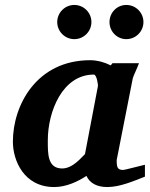

<svg xmlns="http://www.w3.org/2000/svg" viewBox="-20 -743 607 775"><path d="M565 -30V-78C555 -76 483 -57 478 -57C454 -57 451 -67 451 -97L516 -427C518 -436 534 -468 541 -488H434L427 -479C404 -491 373 -500 344 -500C129 -500 32 -320 32 -171C32 -96 76 12 199 12C247 12 294 -10 329 -33C342 -4 371 12 413 12C464 12 519 -12 565 -30ZM375 -394C328 -149 338 -201 323 -121C309 -108 274 -63 231 -63C171 -63 173 -124 173 -177C173 -291 231 -442 359 -442C370 -442 377 -400 375 -394ZM559 -654C559 -692 528 -723 490 -723C452 -723 422 -692 422 -654C422 -616 452 -585 490 -585C528 -585 559 -616 559 -654ZM349 -654C349 -692 318 -723 280 -723C242 -723 211 -692 211 -654C211 -616 242 -585 280 -585C318 -585 349 -616 349 -654Z"/></svg>

Font: Veleka
Style: Bold Italic
Weight: 700
Italic angle: -12°
Designer: Stefan Peev, Context Ltd, 2016; SIL International, 1997-2014.
Foundry: Stefan Peev, Context Ltd, 2016
Version: Version 5.000